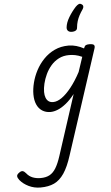

<svg xmlns="http://www.w3.org/2000/svg" viewBox="-238 -908 921 1593"><g transform="rotate(-5 222.5 -111.0)"><path d="M33 634Q-20 634 -65 612Q-110 590 -137 557Q-152 538 -152.5 523.5Q-153 509 -132 495Q-116 483 -103 486Q-90 489 -77 505Q-55 533 -25 544.5Q5 556 40 556Q85 556 115.5 539.5Q146 523 168.5 486Q191 449 211 387L374 -115Q337 -68 301 -39Q265 -10 232 3.5Q199 17 170 17Q131 17 101.5 -2Q72 -21 56.5 -56.5Q41 -92 41 -141Q41 -186 54 -237.5Q67 -289 93 -338.5Q119 -388 158.5 -429Q198 -470 250 -494.5Q302 -519 367 -519Q399 -519 431.5 -509.5Q464 -500 493 -484L494 -487Q500 -504 509.5 -509.5Q519 -515 538 -515Q569 -515 577.5 -505.5Q586 -496 579 -476L296 390Q266 484 230 537Q194 590 147 612Q100 634 33 634ZM199 -63Q233 -63 271.5 -90Q310 -117 351 -168.5Q392 -220 431 -293L472 -416Q441 -430 415 -435Q389 -440 364 -440Q316 -440 278 -420.5Q240 -401 212.5 -369Q185 -337 167 -298.5Q149 -260 140 -222Q131 -184 131 -153Q131 -125 139 -104.5Q147 -84 162 -73.5Q177 -63 199 -63ZM504 -851Q516 -844 517 -833Q518 -822 510 -810Q492 -784 480 -761.5Q468 -739 460.5 -715Q453 -691 450 -661Q449 -645 437 -637.5Q425 -630 406 -630Q384 -630 373 -641Q362 -652 364 -671Q368 -710 394.5 -754Q421 -798 455 -835Q469 -849 480.5 -854Q492 -859 504 -851Z"/></g></svg>

Font: Playwrite CU
Style: Regular
Weight: 400
Designer: Veronika Burian, José Scaglione
Foundry: TypeTogether
Version: Version 1.002